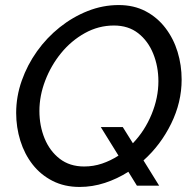

<svg xmlns="http://www.w3.org/2000/svg" viewBox="-20 -735 760 760"><path d="M295 5Q235 5 188 -19Q141 -43 109 -84Q77 -125 60.5 -178Q44 -231 44 -288Q44 -353 66 -415.5Q88 -478 126.5 -532Q165 -586 216.5 -627Q268 -668 327.5 -691.5Q387 -715 450 -715Q510 -715 556.5 -690.5Q603 -666 635 -624Q667 -582 683 -529.5Q699 -477 699 -420Q699 -330 657.5 -245.5Q616 -161 548 -100L610 0H522L488 -55Q444 -27 395 -11Q346 5 295 5ZM313 -76Q350 -76 384 -87.5Q418 -99 449 -119L379 -232H466L506 -168Q553 -217 580 -282.5Q607 -348 607 -413Q607 -472 586.5 -522.5Q566 -573 527 -603.5Q488 -634 431 -634Q370 -634 316 -604Q262 -574 222 -525Q182 -476 159 -416Q136 -356 136 -296Q136 -237 156.5 -187Q177 -137 216.5 -106.5Q256 -76 313 -76Z"/></svg>

Font: Raleway Medium
Style: Italic
Weight: 500
Italic angle: -12°
Designer: Matt McInerney, Pablo Impallari, Rodrigo Fuenzalida
Foundry: Matt McInerney, Pablo Impallari, Rodrigo Fuenzalida
Version: Version 4.026